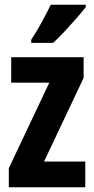

<svg xmlns="http://www.w3.org/2000/svg" viewBox="-20 -879 396 806"><path d="M338 -93H17V-173L187 -532H27V-639H331V-552L165 -201H338ZM340 -849Q326 -831 302.5 -804Q279 -777 252.5 -748.5Q226 -720 203 -699H111V-712Q137 -752 157 -789Q177 -826 193 -859H340Z"/></svg>

Font: Noto Sans Kannada UI ExtraCondensed
Style: Bold
Weight: 700
Width: 2
Designer: Jelle Bosma - Monotype Design Team
Foundry: Monotype Imaging Inc.
Version: Version 2.005; ttfautohint (v1.8.4.7-5d5b)